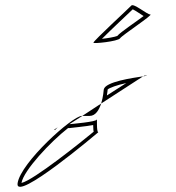

<svg xmlns="http://www.w3.org/2000/svg" viewBox="-20 -800 682 742"><path d="M48 -92C36 -14 360 -289 360 -289C352 -289 356 -348 354 -338C353 -329 256 -321 248 -320L298 -352H296C260 -352 60 -172 48 -92ZM63 -93C71 -141 175 -252 243 -305H248C253 -306 311 -311 340 -317C341 -308 340 -299 342 -291C295 -252 109 -103 63 -93ZM188 -298H193L203 -308ZM298 -352H326C350 -352 363 -376 371 -400ZM341 -635C340 -630 436 -640 444 -652C452 -664 574 -744 561 -744C548 -744 495 -790 487 -778C478 -768 342 -643 341 -635ZM374 -650C409 -685 474 -746 493 -764C504 -759 522 -746 535 -738C502 -713 447 -677 433 -661C423 -657 395 -652 374 -650ZM371 -400 533 -505C493 -499 386 -484 381 -454C381 -453 379 -426 371 -400ZM396 -454C401 -460 434 -472 468 -479L393 -431C395 -444 396 -451 396 -454ZM533 -505C548 -507 555 -508 539 -508Z"/></svg>

Font: Ampere
Style: OuLnIta
Weight: 400
Version: Version 1